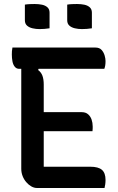

<svg xmlns="http://www.w3.org/2000/svg" viewBox="-20 -937 590 957"><path d="M42 -700H455Q476 -700 486.5 -688Q497 -676 501.5 -660.5Q506 -645 506 -633Q506 -620 504.5 -611Q503 -602 500 -594H75Q62 -594 53.5 -604.5Q45 -615 42 -631.5Q39 -648 39 -665Q39 -673 39.5 -682Q40 -691 42 -700ZM159 -378H387Q407 -378 419 -367.5Q431 -357 436.5 -341Q442 -325 442 -307Q442 -302 442 -298Q442 -294 441.5 -290.5Q441 -287 441 -283H159ZM164 0Q150 0 136 -8Q122 -16 110.5 -29.5Q99 -43 92.5 -60Q86 -77 86 -96Q86 -147 86 -200.5Q86 -254 86 -308Q86 -362 86 -415Q86 -468 86 -519Q86 -570 86 -618H182L170 -588Q185 -577 191.5 -559.5Q198 -542 198 -515Q198 -465 198 -414Q198 -363 198 -311Q198 -259 198 -207.5Q198 -156 198 -106H430Q470 -106 488 -90.5Q506 -75 506 -40Q506 -29 504.5 -18Q503 -7 501 0ZM104 -914Q116 -916 129 -916.5Q142 -917 153 -917Q173 -917 189.5 -913.5Q206 -910 216.5 -900.5Q227 -891 227 -874V-796Q215 -794 202 -793Q189 -792 177 -792Q159 -792 142 -796Q125 -800 114.5 -809.5Q104 -819 104 -836ZM315 -914Q327 -916 340 -916.5Q353 -917 364 -917Q384 -917 400.5 -913.5Q417 -910 427.5 -900.5Q438 -891 438 -874V-796Q426 -794 413 -793Q400 -792 388 -792Q370 -792 353 -796Q336 -800 325.5 -809.5Q315 -819 315 -836Z"/></svg>

Font: Recursive Casual Medium
Style: Regular
Weight: 500
Version: Version 1.047